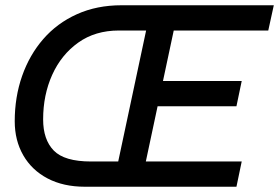

<svg xmlns="http://www.w3.org/2000/svg" viewBox="-20 -710 1061 730"><path d="M303 0Q221 0 161 -31.5Q101 -63 68.5 -119.5Q36 -176 36 -249Q36 -341 64 -421Q92 -501 144.5 -561.5Q197 -622 272.5 -656Q348 -690 442 -690H611L591 -594H432Q342 -594 277.5 -548Q213 -502 178.5 -425.5Q144 -349 144 -256Q144 -179 184.5 -137.5Q225 -96 326 -96H485L464 0ZM459 0 479 -96H899L879 0ZM409 0 556 -690H661L514 0ZM524 -306 544 -402H899L879 -306ZM585 -594 606 -690H1021L1000 -594Z"/></svg>

Font: Radio Canada Big
Style: Italic
Weight: 400
Italic angle: -12°
Designer: Étienne Aubert Bonn
Foundry: Coppers and Brasses
Version: Version 1.001